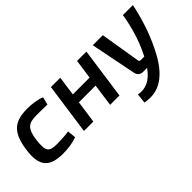

<svg xmlns="http://www.w3.org/2000/svg" viewBox="-39 -1011 1729 1729"><g transform="rotate(-45 825.0 -146.5)"><path d="M307 -504C136 -504 67 -436 40 -250C13 -63 74 12 249 12C308 12 376 4 430 -17L422 -98C369 -90 306 -88 272 -88C175 -88 150 -109 166 -243C182 -377 224 -403 325 -403C359 -403 412 -402 462 -401L480 -475C432 -496 360 -504 307 -504Z M928 -490 902 -304H688L714 -490H595L526 0H646L676 -215H889L859 0H978L1047 -490Z M1512 -490C1490 -354 1450 -223 1397 -117C1393 -108 1388 -99 1384 -90H1337C1327 -90 1320 -96 1319 -106L1256 -490H1128L1216 -49C1222 -20 1246 0 1277 0H1330C1260 98 1186 127 1102 111L1092 204C1243 234 1381 173 1501 -78C1572 -220 1617 -379 1639 -490Z"/></g></svg>

Font: Exo 2 Semi Bold
Style: Italic
Weight: 600
Italic angle: -8°
Designer: Natanael Gama
Version: Version 1.001;PS 001.001;hotconv 1.0.88;makeotf.lib2.5.64775